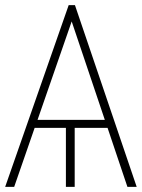

<svg xmlns="http://www.w3.org/2000/svg" viewBox="-24 -727 552 747"><path d="M394.5 -229.5H266.6V0H232.4V-229.5H110.8L31.2 0H-3.9L243.2 -707H267.6L507.8 0H471.7ZM383.8 -260.7 254.9 -643.6 122.1 -260.7Z"/></svg>

Font: Pretendard GOV Thin
Style: Regular
Weight: 100
Designer: Base glyphs from Inter by Rasmus Andersson; Hangeul glyphs from Noto Sans CJK(Source Han Sans) by Jang Soo-young and Kan
Foundry: Kil Hyung-jin
Version: Version 1.309